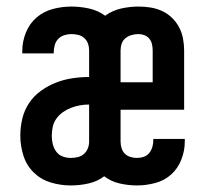

<svg xmlns="http://www.w3.org/2000/svg" viewBox="-20 -558 640 586"><path d="M196 8Q165 8 135 -1Q105 -10 83 -31.5Q61 -53 51.5 -83Q42 -113 42 -144Q42 -170 48 -195.5Q54 -221 68.5 -243Q83 -265 104.5 -280.5Q126 -296 150 -305.5Q174 -315 200 -319Q226 -323 252 -323V-404Q252 -415 248.5 -425Q245 -435 237 -442Q229 -449 218.5 -451.5Q208 -454 198 -454Q187 -454 176 -450.5Q165 -447 157.5 -439Q150 -431 147 -420Q144 -409 144 -398Q144 -397 144 -396.5Q144 -396 144 -395H48Q48 -397 48 -399Q48 -401 48 -403Q48 -431 59 -458.5Q70 -486 91.5 -504.5Q113 -523 141 -530.5Q169 -538 198 -538Q225 -538 252 -532Q279 -526 301 -510Q323 -526 349.5 -532Q376 -538 403 -538Q422 -538 440 -535Q458 -532 474.5 -524.5Q491 -517 504.5 -504Q518 -491 526.5 -475Q535 -459 538.5 -440.5Q542 -422 542 -404V-223H348V-126Q348 -116 351 -106Q354 -96 361 -89Q368 -82 378 -79Q388 -76 398 -76Q409 -76 419 -79.5Q429 -83 435.5 -91Q442 -99 445 -109.5Q448 -120 448 -131Q448 -131 448 -132Q448 -133 448 -134H544Q544 -132 544 -130Q544 -128 544 -126Q544 -98 533.5 -71Q523 -44 502.5 -25.5Q482 -7 454 0.5Q426 8 398 8Q372 8 345.5 2Q319 -4 298 -20Q277 -4 250 2Q223 8 196 8ZM446 -307V-404Q446 -413 444 -422.5Q442 -432 436 -439.5Q430 -447 421 -450.5Q412 -454 403 -454Q392 -454 381.5 -451Q371 -448 363 -441.5Q355 -435 351.5 -425Q348 -415 348 -404V-307ZM196 -76Q207 -76 217.5 -78.5Q228 -81 236 -88Q244 -95 248 -105Q252 -115 252 -126V-239Q238 -239 224 -236.5Q210 -234 197 -229Q184 -224 172.5 -216Q161 -208 152.5 -196.5Q144 -185 141 -171Q138 -157 138 -143Q138 -131 141 -118.5Q144 -106 151.5 -95.5Q159 -85 171 -80.5Q183 -76 196 -76Z"/></svg>

Font: Iosevka Curly Slab MdEx
Style: Regular
Weight: 500
Width: 7
Monospace: yes
Designer: Belleve Invis
Foundry: Belleve Invis
Version: Version 11.1.0; ttfautohint (v1.8.3)